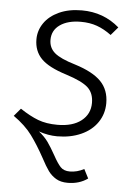

<svg xmlns="http://www.w3.org/2000/svg" viewBox="-53 -574 569 820"><g transform="rotate(5 231.5 -164.5)"><path d="M403 -148Q403 -102 378 -65.5Q353 -29 308 -9Q263 11 206 11Q167 11 127 -3Q152 17 167 38Q182 59 201 93Q219 126 233 141Q247 156 273 156Q304 156 334 140L354 179Q318 205 268 205Q238 205 218 193Q198 181 184.5 162.5Q171 144 152 108Q123 55 94 15.5Q65 -24 14 -60L42 -93Q84 -65 119.5 -51.5Q155 -38 203 -38Q268 -38 305 -67Q342 -96 342 -144Q342 -186 316.5 -209.5Q291 -233 222 -255Q145 -279 113.5 -311.5Q82 -344 82 -394Q82 -432 104 -464Q126 -496 167.5 -515Q209 -534 265 -534Q358 -534 426 -475L396 -440Q365 -463 334 -474Q303 -485 265 -485Q209 -485 175.5 -461.5Q142 -438 142 -397Q142 -363 167 -341.5Q192 -320 256 -301Q333 -277 368 -241Q403 -205 403 -148Z"/></g></svg>

Font: FiraGO Light
Style: Italic
Weight: 300
Italic angle: -8°
Designer: bBox Type GmbH
Foundry: bBox Type GmbH
Version: Version 1.001